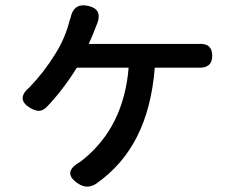

<svg xmlns="http://www.w3.org/2000/svg" viewBox="-20 -623 840 712"><path d="M270 58Q208 17 276 -22Q282 -27 288 -31Q439 -153 457 -372H265Q212 -287 152 -225Q138 -212 124 -212Q111 -212 93 -222Q37 -255 89 -299Q144 -356 185 -423Q222 -481 239 -550L240 -552L241 -554Q252 -614 308 -601Q360 -589 341 -537Q340 -536 340 -535Q323 -490 309 -460H497H686Q700 -460 714 -460Q767 -465 767 -416Q767 -369 714 -372Q700 -372 686 -372H554Q542 -222 488 -116Q435 -11 337 58Q304 80 270 58Z"/></svg>

Font: GenSenRounded JP M
Style: Regular
Weight: 500
Version: Version 1.501;PS 1;hotconv 16.6.51;makeotf.lib2.5.65220